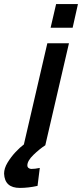

<svg xmlns="http://www.w3.org/2000/svg" viewBox="-108 -712 402 941"><path d="M-11 209Q-85 209 -88 139Q-88 113 -71 85Q-54 57 -32 33.5Q-10 10 9 -4L124 -500H230L114 0Q86 18 56 47Q26 76 26 99Q26 113 44 116Q64 116 87 111L76 199Q31 209 -11 209ZM248 -576H140L167 -692H274Z"/></svg>

Font: Storia Sans SemiBold
Style: Italic
Weight: 600
Italic angle: -13°
Designer: Campivisivi
Foundry: Accademia di Belle Arti di Urbino and students of MA course of Visual design
Version: Version 60.001;May 25, 2020;FontCreator 12.0.0.2522 64-bit